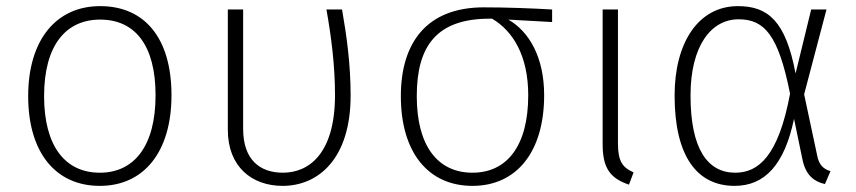

<svg xmlns="http://www.w3.org/2000/svg" viewBox="-20 -595 2796 627"><path d="M307 -575C163 -575 72 -464 72 -281C72 -99 160 12 306 12C450 12 540 -99 540 -284C540 -470 453 -575 307 -575ZM307 -531C421 -531 488 -447 488 -284C488 -118 418 -31 306 -31C192 -31 124 -119 124 -281C124 -447 195 -531 307 -531Z M1097 -564H1046C1062 -475 1074 -379 1074 -285C1074 -91 987 -31 904 -31C829 -31 774 -73 774 -174V-564H724V-171C724 -50 803 12 903 12C1020 12 1125 -77 1125 -283C1125 -386 1112 -478 1097 -564Z M1783 -564C1714 -568 1633 -571 1560 -571C1373 -571 1289 -455 1289 -281C1289 -99 1377 12 1523 12C1667 12 1757 -99 1757 -284C1757 -408 1708 -492 1640 -531L1783 -523ZM1705 -284C1705 -118 1635 -31 1523 -31C1409 -31 1341 -119 1341 -281C1341 -445 1406 -535 1582 -534H1587C1655 -494 1705 -413 1705 -284Z M1998 -564H1948V-124C1948 -48 1971 -13 2034 8L2049 -32C2013 -48 1998 -68 1998 -127Z M2390 -575C2260 -575 2183 -455 2183 -283C2183 -85 2256 12 2379 12C2478 12 2542 -58 2573 -207L2601 -72C2612 -21 2641 -1 2674 6L2692 -36C2670 -43 2654 -55 2648 -90L2606 -287L2679 -564H2629L2578 -355C2546 -526 2488 -575 2390 -575ZM2392 -532C2476 -532 2522 -481 2560 -289C2522 -84 2456 -31 2381 -31C2291 -31 2235 -108 2235 -283C2235 -445 2302 -532 2392 -532Z"/></svg>

Font: Glow Sans SC Normal Light
Style: Regular
Weight: 300
Designer: Ryoko NISHIZUKA (kana, bopomofo & ideographs); Paul D. Hunt (Latin, Greek & Cyrillic); Sandoll Communications, Soo-young
Version: Version 0.93